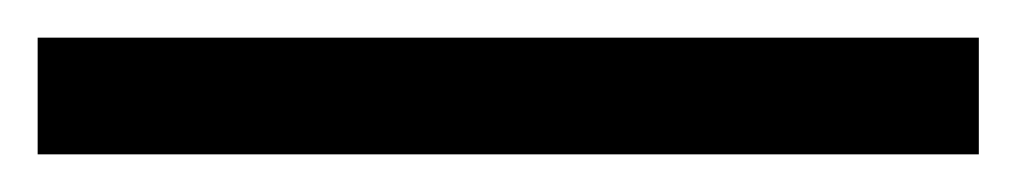

<svg xmlns="http://www.w3.org/2000/svg" viewBox="-20 51 540 102"><path d="M500 71V133H0V71Z"/></svg>

Font: Hepta Slab ExtraLight
Style: Regular
Weight: 400
Version: Version 1.102